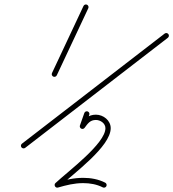

<svg xmlns="http://www.w3.org/2000/svg" viewBox="-20 -592 787 872"><path d="M359.2 -564.8C359.2 -564.8 359.2 -564.8 359.2 -564.8C311.5 -463.2 263.8 -361.7 216.1 -260.1C213.3 -254.1 215.9 -247 221.9 -244.1C227.9 -241.3 235 -243.9 237.9 -249.9C285.6 -351.5 333.3 -453 381 -554.6C383.8 -560.6 381.2 -567.7 375.2 -570.6C369.2 -573.4 362.1 -570.8 359.2 -564.8ZM744.6 -437.3C740.5 -442.5 733 -443.5 727.8 -439.5C511.7 -272.8 295.7 -106.2 79.7 60.5C74.4 64.5 73.5 72.1 77.5 77.3C81.6 82.6 89.1 83.5 94.4 79.5C94.4 79.5 94.4 79.5 94.4 79.5C310.4 -87.1 526.4 -253.8 742.4 -420.5C747.7 -424.5 748.6 -432 744.6 -437.3ZM362.9 -78.5C362.9 -78.5 362.9 -78.5 362.9 -78.5C356.3 -59.8 349.7 -41.1 343.1 -22.4C340.9 -16.2 344.2 -9.3 350.4 -7.1C356.7 -4.9 363.5 -8.2 365.7 -14.5C365.7 -14.5 365.7 -14.5 365.7 -14.5C372.3 -33.2 378.9 -51.9 385.5 -70.6C387.7 -76.8 384.4 -83.7 378.2 -85.9C371.9 -88.1 365.1 -84.8 362.9 -78.5ZM364 -11.2C364 -11.2 364 -11.2 364 -11.2C378.3 -30.2 388.6 -47.2 415.7 -47.2C436.1 -47.2 458.8 -31.7 458.8 -9.9C458.8 59.8 291.6 183.9 231.8 239.5C227.3 243.7 227.3 249.6 229.8 254.1C232.3 258.5 237.4 261.5 243.3 259.8C281.9 248.7 317 239.7 357.9 239.7C388.5 239.7 419.4 245 446.8 259C452.7 262 460 259.7 463 253.8C466 247.9 463.7 240.6 457.8 237.6C427 221.9 392.3 215.7 357.9 215.7C314.7 215.7 277.4 225 236.7 236.8C230.8 238.5 231.4 245.6 234.6 251.3C237.9 257 243.7 261.3 248.2 257.1C315 194.9 482.8 73.9 482.8 -9.9C482.8 -45 449.4 -71.2 415.7 -71.2C379.9 -71.2 364.2 -51.3 344.8 -25.7C340.8 -20.4 341.9 -12.9 347.2 -8.9C352.4 -4.9 360 -5.9 364 -11.2Z"/></svg>

Font: FRB American Cursive Guidelines Arrows Light
Style: Italic
Weight: 300
Italic angle: -25°
Version: Version 2.0;Modular Font Editor K font №1